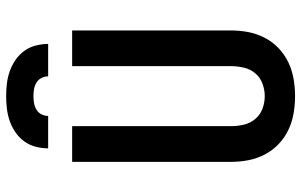

<svg xmlns="http://www.w3.org/2000/svg" viewBox="-202 -794 1003 640"><g transform="rotate(-90 300.0 -473.5)"><path d="M300 8Q271 8 242 3Q213 -2 187 -14.5Q161 -27 140 -47Q119 -67 105.5 -93Q92 -119 86.5 -147.5Q81 -176 81 -205V-735H200V-205Q200 -184 205 -162.5Q210 -141 224 -124.5Q238 -108 258.5 -100.5Q279 -93 300 -93Q321 -93 341.5 -100.5Q362 -108 376 -124.5Q390 -141 395 -162.5Q400 -184 400 -205V-735H519V-205Q519 -176 513.5 -147.5Q508 -119 494.5 -93Q481 -67 460 -47Q439 -27 413 -14.5Q387 -2 358 3Q329 8 300 8ZM126 -815Q126 -836 131.5 -857Q137 -878 149.5 -895Q162 -912 179.5 -924Q197 -936 217 -943Q237 -950 258 -952.5Q279 -955 300 -955Q321 -955 342 -952.5Q363 -950 383 -943Q403 -936 420.5 -924Q438 -912 450.5 -895Q463 -878 468.5 -857Q474 -836 474 -815H366Q366 -827 360.5 -837.5Q355 -848 345 -854Q335 -860 323.5 -862Q312 -864 300 -864Q288 -864 276.5 -862Q265 -860 255 -854Q245 -848 239.5 -837.5Q234 -827 234 -815Z"/></g></svg>

Font: Iosevka Curly Extended
Style: Bold
Weight: 700
Width: 7
Monospace: yes
Designer: Belleve Invis
Foundry: Belleve Invis
Version: Version 11.1.0; ttfautohint (v1.8.3)